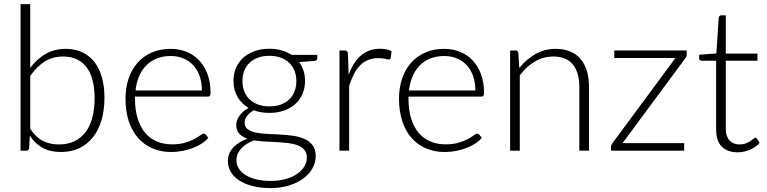

<svg xmlns="http://www.w3.org/2000/svg" viewBox="-20 -748 3806 953"><path d="M130 -108.5Q159 -65.5 193.8 -48.2Q228.5 -31 272 -31Q316.5 -31 349.8 -47Q383 -63 405.2 -92.8Q427.5 -122.5 438.5 -165Q449.5 -207.5 449.5 -260.5Q449.5 -363.5 408.5 -415.5Q367.5 -467.5 293.5 -467.5Q240.5 -467.5 201 -442Q161.5 -416.5 130 -371ZM130 -411Q162.5 -455 206 -480.2Q249.5 -505.5 307 -505.5Q352 -505.5 387.5 -489Q423 -472.5 447.8 -441.5Q472.5 -410.5 485.5 -365.2Q498.5 -320 498.5 -262.5Q498.5 -202 484 -152.2Q469.5 -102.5 441.8 -67.2Q414 -32 374 -12.8Q334 6.5 282.5 6.5Q229.5 6.5 192.2 -13.8Q155 -34 128 -74L124.5 -12.5Q123 0 111 0H82V-727.5H130Z M982 -299Q982 -339 970.8 -370.8Q959.5 -402.5 939 -424.5Q918.5 -446.5 890.2 -458.2Q862 -470 828 -470Q789.5 -470 759 -458Q728.5 -446 706.2 -423.5Q684 -401 670.5 -369.5Q657 -338 652.5 -299ZM650 -268.5V-259Q650 -203 663 -160.5Q676 -118 700 -89.2Q724 -60.5 758 -46Q792 -31.5 834 -31.5Q871.5 -31.5 899 -39.8Q926.5 -48 945.2 -58.2Q964 -68.5 975 -76.8Q986 -85 991 -85Q997.5 -85 1001 -80L1014 -64Q1002 -49 982.2 -36Q962.5 -23 938.2 -13.8Q914 -4.5 886.2 1Q858.5 6.5 830.5 6.5Q779.5 6.5 737.5 -11.2Q695.5 -29 665.5 -63Q635.5 -97 619.2 -146.2Q603 -195.5 603 -259Q603 -312.5 618.2 -357.8Q633.5 -403 662.2 -435.8Q691 -468.5 732.8 -487Q774.5 -505.5 827.5 -505.5Q869.5 -505.5 905.5 -491Q941.5 -476.5 968 -448.8Q994.5 -421 1009.8 -380.5Q1025 -340 1025 -287.5Q1025 -276.5 1022 -272.5Q1019 -268.5 1012 -268.5Z M1317 -220Q1349 -220 1374 -229.2Q1399 -238.5 1416 -255Q1433 -271.5 1442 -294.5Q1451 -317.5 1451 -345.5Q1451 -373.5 1441.8 -396.8Q1432.5 -420 1415.2 -436.5Q1398 -453 1373.2 -462Q1348.5 -471 1317 -471Q1285.5 -471 1260.8 -462Q1236 -453 1218.8 -436.5Q1201.5 -420 1192.5 -396.8Q1183.5 -373.5 1183.5 -345.5Q1183.5 -317.5 1192.5 -294.5Q1201.5 -271.5 1218.8 -255Q1236 -238.5 1260.8 -229.2Q1285.5 -220 1317 -220ZM1503 33.5Q1503 10 1490.8 -4.2Q1478.5 -18.5 1458 -26.5Q1437.5 -34.5 1410.8 -37.8Q1384 -41 1354.8 -42.5Q1325.5 -44 1296 -45.5Q1266.5 -47 1240.5 -51.5Q1221.5 -44 1205.5 -34.2Q1189.5 -24.5 1178 -12Q1166.5 0.5 1160 15.2Q1153.5 30 1153.5 47Q1153.5 69 1164.8 87.8Q1176 106.5 1197.8 120.2Q1219.5 134 1251 142Q1282.5 150 1323.5 150Q1361.5 150 1394.2 141.5Q1427 133 1451.2 117.5Q1475.5 102 1489.2 80.5Q1503 59 1503 33.5ZM1555 -475.5V-459Q1555 -448 1541 -445.5L1465 -440Q1479 -421 1486.5 -397.5Q1494 -374 1494 -346.5Q1494 -310.5 1481.2 -281.2Q1468.5 -252 1445.2 -231.2Q1422 -210.5 1389.2 -199Q1356.5 -187.5 1317 -187.5Q1274.5 -187.5 1239.5 -200.5Q1218.5 -188.5 1206.2 -172.2Q1194 -156 1194 -140Q1194 -118.5 1209.2 -107Q1224.5 -95.5 1249.2 -90.2Q1274 -85 1305.8 -83.5Q1337.5 -82 1370.5 -80.2Q1403.5 -78.5 1435.2 -74Q1467 -69.5 1491.8 -58.2Q1516.5 -47 1531.8 -26.8Q1547 -6.5 1547 27Q1547 58 1531.5 86.5Q1516 115 1486.8 137Q1457.5 159 1416 172.2Q1374.5 185.5 1323 185.5Q1270.5 185.5 1231 174.8Q1191.5 164 1164.8 145.8Q1138 127.5 1124.5 103.5Q1111 79.5 1111 52.5Q1111 13 1137 -15.2Q1163 -43.5 1208 -59.5Q1183 -68 1167.8 -84.2Q1152.5 -100.5 1152.5 -128.5Q1152.5 -139 1156.5 -150.5Q1160.5 -162 1168.5 -173.2Q1176.5 -184.5 1188 -194.5Q1199.5 -204.5 1214 -212.5Q1178.5 -233 1158.8 -267Q1139 -301 1139 -346.5Q1139 -382.5 1151.8 -411.8Q1164.5 -441 1188 -462Q1211.5 -483 1244.2 -494.5Q1277 -506 1317 -506Q1350 -506 1377.8 -498Q1405.5 -490 1427.5 -475.5Z M1710.5 -377.5Q1722 -408 1736.8 -431.8Q1751.5 -455.5 1770.8 -472Q1790 -488.5 1813.8 -497.2Q1837.5 -506 1866.5 -506Q1882 -506 1897 -503.2Q1912 -500.5 1923.5 -493.5L1919.5 -460.5Q1917 -452.5 1910 -452.5Q1904 -452.5 1891.8 -456Q1879.5 -459.5 1859.5 -459.5Q1830.5 -459.5 1808.2 -450.8Q1786 -442 1768.2 -424.5Q1750.5 -407 1737.2 -381.2Q1724 -355.5 1713 -322V0H1665V-497.5H1690.5Q1699 -497.5 1702.5 -494Q1706 -490.5 1707 -482Z M2339.5 -299Q2339.5 -339 2328.2 -370.8Q2317 -402.5 2296.5 -424.5Q2276 -446.5 2247.8 -458.2Q2219.5 -470 2185.5 -470Q2147 -470 2116.5 -458Q2086 -446 2063.8 -423.5Q2041.5 -401 2028 -369.5Q2014.5 -338 2010 -299ZM2007.5 -268.5V-259Q2007.5 -203 2020.5 -160.5Q2033.5 -118 2057.5 -89.2Q2081.5 -60.5 2115.5 -46Q2149.5 -31.5 2191.5 -31.5Q2229 -31.5 2256.5 -39.8Q2284 -48 2302.8 -58.2Q2321.5 -68.5 2332.5 -76.8Q2343.5 -85 2348.5 -85Q2355 -85 2358.5 -80L2371.5 -64Q2359.5 -49 2339.8 -36Q2320 -23 2295.8 -13.8Q2271.5 -4.5 2243.8 1Q2216 6.5 2188 6.5Q2137 6.5 2095 -11.2Q2053 -29 2023 -63Q1993 -97 1976.8 -146.2Q1960.5 -195.5 1960.5 -259Q1960.5 -312.5 1975.8 -357.8Q1991 -403 2019.8 -435.8Q2048.5 -468.5 2090.2 -487Q2132 -505.5 2185 -505.5Q2227 -505.5 2263 -491Q2299 -476.5 2325.5 -448.8Q2352 -421 2367.2 -380.5Q2382.5 -340 2382.5 -287.5Q2382.5 -276.5 2379.5 -272.5Q2376.5 -268.5 2369.5 -268.5Z M2557.5 -410.5Q2592 -453.5 2637.2 -479.5Q2682.5 -505.5 2738 -505.5Q2779 -505.5 2810.2 -492.5Q2841.5 -479.5 2862 -455Q2882.5 -430.5 2893 -396Q2903.5 -361.5 2903.5 -318V0H2855.5V-318Q2855.5 -388 2823.5 -427.8Q2791.5 -467.5 2726 -467.5Q2677.5 -467.5 2635.2 -442.8Q2593 -418 2560 -374V0H2512V-497.5H2538.5Q2551 -497.5 2553 -485Z M3388.5 -497.5V-477.5Q3388.5 -467 3381.5 -458.5L3070 -37.5H3376V0H3012.5V-19Q3012.5 -27.5 3020 -37.5L3332.5 -460H3029V-497.5Z M3641.5 8Q3591 8 3562.8 -20Q3534.5 -48 3534.5 -106.5V-446.5H3463Q3457.5 -446.5 3454 -449.5Q3450.5 -452.5 3450.5 -458V-476.5L3535.5 -482.5L3547.5 -660.5Q3548.5 -665 3551.5 -668.5Q3554.5 -672 3560 -672H3582.5V-482H3739.5V-446.5H3582.5V-109Q3582.5 -88.5 3587.8 -73.8Q3593 -59 3602.2 -49.5Q3611.5 -40 3624 -35.5Q3636.5 -31 3651 -31Q3669 -31 3682 -36.2Q3695 -41.5 3704.5 -47.8Q3714 -54 3720 -59.2Q3726 -64.5 3729.5 -64.5Q3733.5 -64.5 3737.5 -59.5L3750.5 -38.5Q3731.5 -17.5 3702.2 -4.8Q3673 8 3641.5 8Z"/></svg>

Font: Lato 2
Style: Regular
Weight: 300
Designer: Lukasz Dziedzic with Adam Twardoch and Botio Nikoltchev
Foundry: tyPoland Lukasz Dziedzic
Version: Version 2.015; 2015-08-06; http://www.latofonts.com/